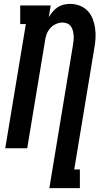

<svg xmlns="http://www.w3.org/2000/svg" viewBox="-20 -763 540 988"><path d="M234 205 355 -528Q357 -541 358.5 -554.5Q360 -568 359 -580.5Q358 -593 355 -605Q352 -617 345 -627Q338 -637 326.5 -642Q315 -647 302 -647Q285 -647 268 -639.5Q251 -632 239 -618.5Q227 -605 220.5 -588.5Q214 -572 212 -555L120 0H7L113 -639H84V-735H241L231 -675Q240 -689 251 -702.5Q262 -716 276.5 -725.5Q291 -735 307.5 -739Q324 -743 339 -743Q366 -743 390 -734Q414 -725 431 -707Q448 -689 457 -665.5Q466 -642 469.5 -617Q473 -592 471.5 -565.5Q470 -539 465 -513L362 109H391V205Z"/></svg>

Font: Iosevka Slab
Style: Bold Italic
Weight: 700
Italic angle: -9°
Monospace: yes
Designer: Belleve Invis
Foundry: Belleve Invis
Version: Version 11.1.0; ttfautohint (v1.8.3)